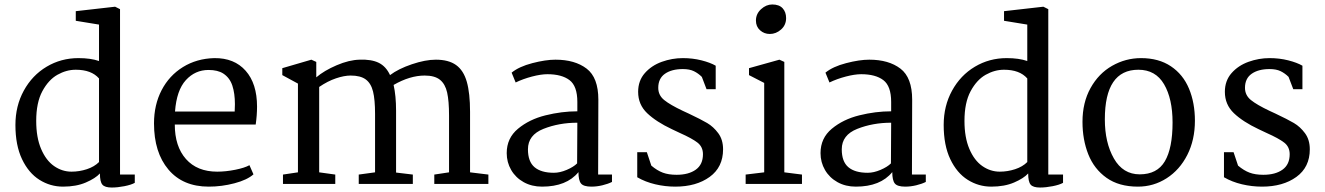

<svg xmlns="http://www.w3.org/2000/svg" viewBox="-20 -823 5926 859"><path d="M517 -782V-42H583V-5Q567 4 536.5 10Q506 16 480 16Q449 16 438 3Q427 -10 427 -47Q407 -25 364 -6.5Q321 12 262 12Q205 12 156.5 -18.5Q108 -49 78.5 -111Q49 -173 49 -264Q49 -349 86.5 -417.5Q124 -486 188.5 -524.5Q253 -563 331 -563Q386 -563 423 -550V-713L319 -730V-773L495 -793ZM142 -282Q142 -208 164 -156.5Q186 -105 222 -80Q258 -55 300 -55Q335 -55 368.5 -66Q402 -77 423 -98V-472Q389 -511 319 -511Q277 -511 237 -488.5Q197 -466 169.5 -415Q142 -364 142 -282Z M1130 -346Q1130 -308 1124 -266H762Q762 -168 812 -111.5Q862 -55 952 -55Q990 -55 1032.5 -63.5Q1075 -72 1096 -84L1114 -43Q1086 -18 1029 -3Q972 12 914 12Q798 12 733.5 -64.5Q669 -141 669 -271Q669 -354 703 -419.5Q737 -485 798.5 -523Q860 -561 939 -563Q1028 -564 1079 -506.5Q1130 -449 1130 -346ZM763 -324H1030Q1031 -335 1031 -357Q1031 -405 1019.5 -440Q1008 -475 979 -494Q954 -510 913 -510Q853 -510 811.5 -464.5Q770 -419 763 -324Z M1313 -52V-449L1243 -487V-518L1373 -556L1395 -546V-477Q1430 -507 1486 -531Q1542 -555 1589 -556Q1642 -558 1674.5 -542Q1707 -526 1725 -487Q1762 -515 1822.5 -535.5Q1883 -556 1930 -556Q1987 -556 2020.5 -532Q2054 -508 2068.5 -457Q2083 -406 2083 -323V-52L2165 -42V0H1923V-42L1989 -52V-306Q1989 -371 1980.5 -409Q1972 -447 1948.5 -466Q1925 -485 1880 -485Q1814 -485 1741 -443Q1752 -394 1752 -328V-51L1827 -42V0H1585V-42L1658 -52V-313Q1658 -377 1649 -413.5Q1640 -450 1616.5 -467.5Q1593 -485 1549 -485Q1520 -485 1483 -472.5Q1446 -460 1408 -434V-52L1480 -42V0H1246V-42Z M2657 -377 2656 -42H2718V-9Q2700 0 2675 6Q2650 12 2626 12Q2591 12 2579.5 -2Q2568 -16 2568 -53Q2515 12 2405 12Q2359 12 2323 -8Q2287 -28 2267 -62.5Q2247 -97 2247 -138Q2247 -205 2297.5 -247Q2348 -289 2420.5 -307Q2493 -325 2563 -325V-367Q2563 -438 2528 -464.5Q2493 -491 2429 -491Q2400 -491 2360 -480.5Q2320 -470 2287 -454L2269 -498Q2302 -525 2361.5 -540.5Q2421 -556 2465 -556Q2552 -556 2604.5 -516Q2657 -476 2657 -377ZM2342 -155Q2342 -100 2371.5 -75Q2401 -50 2458 -50Q2485 -50 2515.5 -63Q2546 -76 2562 -92L2563 -274Q2481 -274 2411.5 -246.5Q2342 -219 2342 -155Z M2874 -142 2894 -82Q2920 -60 2945.5 -50.5Q2971 -41 3007 -41Q3061 -41 3093 -64Q3125 -87 3125 -133Q3125 -166 3100.5 -185Q3076 -204 3022 -228Q3010 -233 2986 -245Q2916 -278 2875.5 -316.5Q2835 -355 2835 -412Q2835 -462 2865 -496Q2895 -530 2941 -546.5Q2987 -563 3035 -563Q3079 -563 3118.5 -553Q3158 -543 3182 -529V-424H3141L3120 -479Q3104 -495 3084.5 -504.5Q3065 -514 3035 -514Q2985 -514 2955 -493Q2925 -472 2925 -430Q2925 -397 2951.5 -375.5Q2978 -354 3035 -327L3061 -315Q3116 -289 3144 -272.5Q3172 -256 3193.5 -227Q3215 -198 3215 -155Q3215 -75 3155 -31.5Q3095 12 3001 12Q2956 12 2911.5 1.5Q2867 -9 2831 -30V-142Z M3497 -742Q3497 -711 3474.5 -691Q3452 -671 3424 -671Q3399 -671 3380.5 -687.5Q3362 -704 3362 -731Q3362 -761 3385 -782Q3408 -803 3435 -803Q3466 -803 3481.5 -786Q3497 -769 3497 -742ZM3489 -546V-52L3568 -42V0H3316V-42L3399 -52V-452L3331 -487V-518L3467 -556Z M4061 -377 4060 -42H4122V-9Q4104 0 4079 6Q4054 12 4030 12Q3995 12 3983.5 -2Q3972 -16 3972 -53Q3919 12 3809 12Q3763 12 3727 -8Q3691 -28 3671 -62.5Q3651 -97 3651 -138Q3651 -205 3701.5 -247Q3752 -289 3824.5 -307Q3897 -325 3967 -325V-367Q3967 -438 3932 -464.5Q3897 -491 3833 -491Q3804 -491 3764 -480.5Q3724 -470 3691 -454L3673 -498Q3706 -525 3765.5 -540.5Q3825 -556 3869 -556Q3956 -556 4008.5 -516Q4061 -476 4061 -377ZM3746 -155Q3746 -100 3775.5 -75Q3805 -50 3862 -50Q3889 -50 3919.5 -63Q3950 -76 3966 -92L3967 -274Q3885 -274 3815.5 -246.5Q3746 -219 3746 -155Z M4670 -782V-42H4736V-5Q4720 4 4689.5 10Q4659 16 4633 16Q4602 16 4591 3Q4580 -10 4580 -47Q4560 -25 4517 -6.5Q4474 12 4415 12Q4358 12 4309.5 -18.5Q4261 -49 4231.5 -111Q4202 -173 4202 -264Q4202 -349 4239.5 -417.5Q4277 -486 4341.5 -524.5Q4406 -563 4484 -563Q4539 -563 4576 -550V-713L4472 -730V-773L4648 -793ZM4295 -282Q4295 -208 4317 -156.5Q4339 -105 4375 -80Q4411 -55 4453 -55Q4488 -55 4521.5 -66Q4555 -77 4576 -98V-472Q4542 -511 4472 -511Q4430 -511 4390 -488.5Q4350 -466 4322.5 -415Q4295 -364 4295 -282Z M5326 -283Q5326 -197 5292 -130Q5258 -63 5199.5 -25.5Q5141 12 5071 12Q4986 12 4930.5 -27.5Q4875 -67 4849 -132.5Q4823 -198 4823 -278Q4823 -364 4859 -429Q4895 -494 4955.5 -528.5Q5016 -563 5085 -563Q5164 -563 5218.5 -526.5Q5273 -490 5299.5 -426.5Q5326 -363 5326 -283ZM4923 -289Q4923 -185 4963.5 -114Q5004 -43 5079 -43Q5157 -43 5191.5 -101.5Q5226 -160 5226 -275Q5226 -381 5188 -446Q5150 -511 5073 -511Q4923 -511 4923 -289Z M5499 -142 5519 -82Q5545 -60 5570.5 -50.5Q5596 -41 5632 -41Q5686 -41 5718 -64Q5750 -87 5750 -133Q5750 -166 5725.5 -185Q5701 -204 5647 -228Q5635 -233 5611 -245Q5541 -278 5500.5 -316.5Q5460 -355 5460 -412Q5460 -462 5490 -496Q5520 -530 5566 -546.5Q5612 -563 5660 -563Q5704 -563 5743.5 -553Q5783 -543 5807 -529V-424H5766L5745 -479Q5729 -495 5709.5 -504.5Q5690 -514 5660 -514Q5610 -514 5580 -493Q5550 -472 5550 -430Q5550 -397 5576.5 -375.5Q5603 -354 5660 -327L5686 -315Q5741 -289 5769 -272.5Q5797 -256 5818.5 -227Q5840 -198 5840 -155Q5840 -75 5780 -31.5Q5720 12 5626 12Q5581 12 5536.5 1.5Q5492 -9 5456 -30V-142Z"/></svg>

Font: Martel DemiBold
Style: Regular
Weight: 600
Designer: Dan Reynolds
Foundry: Dan Reynolds
Version: Version 1.001; ttfautohint (v1.1) -l 5 -r 5 -G 72 -x 0 -D la